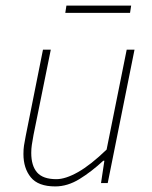

<svg xmlns="http://www.w3.org/2000/svg" viewBox="-20 -656 544 688"><path d="M178 12Q117 12 90.5 -20.5Q64 -53 64 -104Q64 -122 66 -134.5Q68 -147 72 -168L134 -478H162L100 -172Q96 -150 94 -136.5Q92 -123 92 -108Q92 -62 113 -38Q134 -14 182 -14Q215 -14 260 -39.5Q305 -65 362 -120L434 -478H462L366 0H342L354 -80H350Q308 -41 265 -14.5Q222 12 178 12ZM214 -610 218 -636H450L446 -610Z"/></svg>

Font: Source Sans 3 VF
Style: Italic
Weight: 200
Italic angle: -11°
Designer: Paul D. Hunt
Foundry: Adobe Systems Incorporated
Version: Version 3.042;hotconv 1.0.118;makeotfexe 2.5.65603